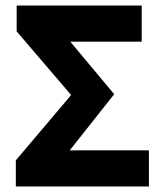

<svg xmlns="http://www.w3.org/2000/svg" viewBox="-20 -671 591 691"><path d="M37 0H516V-130H231L391 -332L233 -521H490V-651H40V-558L236 -329L37 -94Z"/></svg>

Font: DAIFUKU Sans
Style: Bold
Weight: 700
Designer: Original font ‘Source Han Sans JP’ : Paul D. Hunt
Foundry: Daifuku
Version: Version 1.000